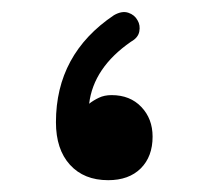

<svg xmlns="http://www.w3.org/2000/svg" viewBox="-20 -285 357 325"><path d="M163.1 20Q122.1 20 98.4 -6.1Q74.7 -32.2 74.7 -78.1Q74.7 -193.4 172.9 -259.3Q186.5 -267.1 197.3 -263.4Q208 -259.8 212.9 -250.5Q217.8 -242.2 215.8 -231.7Q213.9 -221.2 201.7 -214.4Q138.2 -170.4 130.9 -109.4Q138.2 -115.2 147.5 -119.6Q156.7 -124 168.9 -124Q200.2 -124 219.2 -104Q238.3 -84 238.3 -53.7Q238.3 -20 218.3 0Q198.2 20 163.1 20Z"/></svg>

Font: Mikhak-DS2-FD Medium
Style: Regular
Weight: 500
Designer: Amin Abedi
Version: Version 3.4